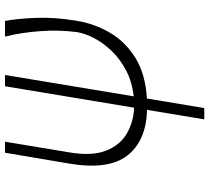

<svg xmlns="http://www.w3.org/2000/svg" viewBox="-54 -531 818 750"><g transform="rotate(-90 355.0 -156.0)"><path d="M133.5 -545.5H176.5L134.9 -295.1Q119.7 -206 141.5 -150.7Q163.4 -95.5 208.8 -69.4Q254.3 -43.3 309.3 -41.2L393.1 -545.5H437.1L353.7 -42.6Q409.1 -48.7 453.3 -71.6Q497.5 -94.5 529.5 -127.3Q561.4 -160.2 580.6 -196.6Q599.8 -233 604.8 -265.6Q613.6 -334.9 608.3 -408.4Q603 -481.9 587 -545.5H648.1Q657.3 -498.9 660.2 -424Q663 -349.1 648.8 -265.6Q637.8 -196.7 602.6 -136.2Q567.5 -75.6 504.1 -36.2Q440.7 3.2 345.2 8.9L307.9 233H263.8L300.8 9.6Q179 5.7 122.2 -68Q65.3 -141.7 90.9 -294Z"/></g></svg>

Font: Inter Extra Light  BETA
Style: Italic
Weight: 200
Italic angle: 9.39999°
Designer: Rasmus Andersson
Foundry: rsms
Version: Version 3.011;git-f93a4a705